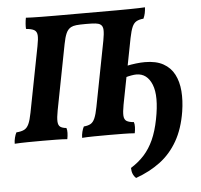

<svg xmlns="http://www.w3.org/2000/svg" viewBox="-63 -742 1101 1051"><g transform="rotate(-5 487.5 -216.0)"><path d="M-3.4 3Q-3.4 -13.1 0.9 -30.1Q5.2 -47.1 11.3 -58.3Q38.8 -60.3 54.5 -68.3Q70.3 -76.3 80 -97.4Q89.7 -118.5 97.3 -158.3L167.3 -518.7Q175.3 -558.5 173.6 -578.5Q171.9 -598.6 157.7 -606.9Q143.5 -615.2 113 -617.7Q112 -629.4 113.2 -646.1Q114.5 -662.9 117.6 -679Q130.5 -678 151.4 -677.5Q172.3 -677 204 -676.5Q235.7 -676 281 -676Q326.3 -676 388 -676H511.9Q572.6 -676 615.3 -676Q658.1 -676 687.7 -676.5Q717.3 -677 737.2 -677.5Q757 -678 772 -679Q771.1 -662.3 768.1 -647.4Q765 -632.5 758.3 -617.7Q734.3 -615.7 719.6 -607.4Q704.8 -599.2 695.8 -578.8Q686.9 -558.5 678.8 -518.7L608.8 -158.3Q601.3 -118.5 602.7 -97.4Q604.2 -76.3 617.4 -68.3Q630.7 -60.3 656.7 -58.3Q660.7 -47.7 660.2 -30.9Q659.7 -14.1 656.1 3Q630.3 1 593.3 0.5Q556.3 0 515.2 0Q474.2 0 432.9 0.5Q391.5 1 367.1 3Q367.1 -13.1 371.4 -30.1Q375.7 -47.1 381.8 -58.3Q405.2 -60.3 419.3 -68.3Q433.5 -76.3 442.7 -97.4Q451.9 -118.5 459.5 -158.3L529 -516.8Q536.1 -554.2 535.3 -575.8Q534.6 -597.3 520.6 -606.3Q512.2 -612.2 494.5 -614.3Q476.7 -616.3 441.7 -616.3Q407.1 -616.3 388.9 -614.3Q370.7 -612.2 359.8 -606.3Q342.3 -596.8 332.8 -575.5Q323.3 -554.2 316.2 -516.8L246.7 -158.3Q239.1 -118.5 240.3 -97.4Q241.5 -76.3 252.9 -68.3Q264.3 -60.3 286.1 -58.3Q290.2 -47.7 289.6 -30.9Q289.1 -14.1 285.6 3Q261.8 1 225.3 0.5Q188.9 0 149.9 0Q111 0 69.1 0.5Q27.3 1 -3.4 3ZM642.4 247.4Q619.6 227.6 619.1 190.4Q662 163.6 692.9 129.4Q723.7 95.2 744.9 48.5Q766 1.7 778.5 -62.1Q803.6 -188.6 777.8 -252.7Q751.9 -316.8 692.9 -316.8Q681.4 -316.8 665.5 -314Q649.6 -311.3 632.2 -306.3L639.3 -367.4Q670 -374 696.4 -377Q722.8 -380.1 745 -380.1Q806.4 -380.1 846 -358.1Q885.6 -336.1 906.1 -296.6Q926.5 -257.2 930.7 -205.1Q934.8 -153.1 925.3 -92.9Q910.3 0.6 872.4 66.8Q834.6 133 776.8 176.5Q719 219.9 642.4 247.4Z"/></g></svg>

Font: Vollkorn
Style: Italic
Weight: 400
Italic angle: -11°
Designer: Friedrich Althausen
Foundry: Friedrich Althausen
Version: Version 5.001